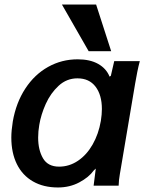

<svg xmlns="http://www.w3.org/2000/svg" viewBox="-20 -820 640 848"><path d="M30 -212.5Q30 -243 36.5 -283.5Q51 -366.5 91.8 -428.8Q132.5 -491 192.5 -524.5Q252.5 -558 323 -558Q377.5 -558 413.5 -537.8Q449.5 -517.5 464 -481.5L469.5 -485L484.5 -550H597.5Q591.5 -528 586.2 -501.5Q581 -475 577 -451.5L512 -66.5L509.5 -52Q504.5 -24 504 0H393.5Q398.5 -43 401.5 -63L403 -75.5L394 -67Q372.5 -37 330.2 -14.5Q288 8 236 8Q172 8 125.5 -18.8Q79 -45.5 54.5 -95.2Q30 -145 30 -212.5ZM425.5 -286.5Q430 -314.5 430 -338.5Q430 -400.5 402 -437.2Q374 -474 322 -474Q274.5 -474 239 -441.2Q203.5 -408.5 182.2 -361.2Q161 -314 153.5 -268.5Q148.5 -240 148.5 -212.5Q148.5 -157.5 170 -120.8Q191.5 -84 241 -84Q286 -84 324.5 -110Q363 -136 389.2 -182Q415.5 -228 425.5 -286.5ZM253.5 -800H404.5L471 -594H371.5Z"/></svg>

Font: JuliaMono
Style: Bold Italic
Weight: 700
Italic angle: -9°
Monospace: yes
Designer: cormullion
Foundry: corm
Version: Version 0.057; ttfautohint (v1.8.4)